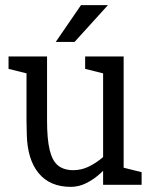

<svg xmlns="http://www.w3.org/2000/svg" viewBox="-20 -720 585 748"><path d="M83.3 -250H163.3Q163.3 -177 173.8 -134.6Q184.3 -92.2 206.8 -74.6Q229.3 -57 266 -57L256 8Q174.5 8 130.4 -45.5Q86.3 -99 84.3 -198ZM461.7 -140 381.7 -60V-500H461.7ZM163.3 -250H83.3V-500H163.3ZM381.7 -64.2 461.7 -140V0H381.7ZM423.3 -150 450 -141.7Q450 -141.7 440.5 -126.5Q431 -111.3 413.2 -89.1Q395.5 -66.8 371.2 -44.6Q347 -22.3 317.5 -7.2Q288 8 255 8L265 -57Q297.5 -57 325.8 -71Q354 -85 376.2 -103.5Q398.3 -122 410.8 -136Q423.3 -150 423.3 -150ZM451.7 0 445 -70.8 531.7 -49.2V0ZM93.3 -431.7 13.3 -451.7V-500H93.3ZM391.7 -431.7 311.7 -451.7V-500H391.7ZM400.5 -700 270.5 -556.7H197.2L295.5 -700Z"/></svg>

Font: Epunda Slab Light
Style: Regular
Weight: 300
Designer: Simon Atzbach
Foundry: typofactur
Version: Version 1.102